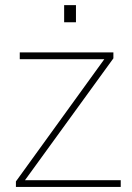

<svg xmlns="http://www.w3.org/2000/svg" viewBox="-20 -734 518 754"><path d="M454.1 -26.4V0H42.5V-21.5L389.6 -501.5H57.6V-528.3H425.3V-504.9L78.1 -26.4ZM278.3 -646.5H231.9V-713.9H278.3Z"/></svg>

Font: Roboto-Thin
Style: Regular
Weight: 250
Designer: Google
Version: Version 1.100141; 2013; ttfautohint (v0.94.14-c901) -l 8 -r 